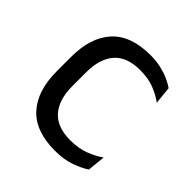

<svg xmlns="http://www.w3.org/2000/svg" viewBox="-145 -607 725 725"><g transform="rotate(45 217.0 -244.5)"><path d="M253.8 11.1Q148.9 11.1 97.7 -45.7Q46.4 -102.4 46.4 -206.6V-282.3Q46.4 -386.8 97.9 -443.2Q149.3 -499.7 253.8 -499.7Q284.9 -499.7 310.4 -493.8Q336 -487.8 356.2 -478.7Q376.4 -469.5 390.4 -459.7L397.6 -389.1Q373.8 -407.1 341.7 -419.6Q309.6 -432.1 265.9 -432.1Q196.1 -432.1 161.9 -393.2Q127.7 -354.4 127.7 -280.7V-208.7Q127.7 -136.1 161.9 -97Q196.1 -57.8 266.2 -57.8Q310.8 -57.8 343.7 -70.5Q376.6 -83.1 402 -100.9L394.7 -29.5Q372.4 -14.4 337 -1.7Q301.6 11.1 253.8 11.1Z"/></g></svg>

Font: Anek Malayalam Medium
Style: Regular
Weight: 500
Designer: Maithili Shingre (Malayalam) & Yesha Goshar (Latin)
Foundry: Ek Type
Version: Version 1.003